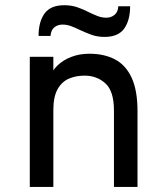

<svg xmlns="http://www.w3.org/2000/svg" viewBox="-20 -734 656 754"><path d="M97 0V-511H189.5V-407L176 -430Q184 -456 205.8 -477Q227.5 -498 259.8 -510.5Q292 -523 331 -523Q389 -523 431.5 -500.8Q474 -478.5 497 -428.8Q520 -379 520 -297.5V0H427.5V-300Q427.5 -376 394 -406.5Q360.5 -437 312 -437Q277.5 -437 249.8 -424.8Q222 -412.5 205.8 -383Q189.5 -353.5 189.5 -302V0ZM390.5 -589Q362 -589 338.2 -597.8Q314.5 -606.5 293.5 -616.5Q276 -625 259.5 -631.2Q243 -637.5 225.5 -637.5Q207 -637.5 193.5 -626.8Q180 -616 178.5 -593H131.5Q131.5 -648.5 155 -681Q178.5 -713.5 232.5 -713.5Q261 -713.5 284.5 -705.2Q308 -697 328 -686.5Q345.5 -678 362.5 -671.2Q379.5 -664.5 397.5 -664.5Q416.5 -664.5 430 -675.8Q443.5 -687 444.5 -709.5H491Q491 -654.5 467.8 -621.8Q444.5 -589 390.5 -589Z"/></svg>

Font: Overpass Mono Light Medium
Style: Regular
Weight: 500
Monospace: yes
Version: Version 4.000